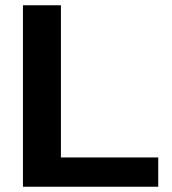

<svg xmlns="http://www.w3.org/2000/svg" viewBox="-20 -708 651 728"><path d="M580 0H67V-688H211V-111H580Z"/></svg>

Font: Libra Sans
Style: Bold
Weight: 700
Foundry: Context Ltd
Version: Version 1.000